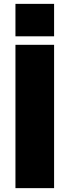

<svg xmlns="http://www.w3.org/2000/svg" viewBox="-20 -974 360 994"><path d="M260 -742V0H60V-742ZM260 -786H60V-954H260Z"/></svg>

Font: Morrison Black
Style: Regular
Weight: 900
Designer: Pablo Impallari, Rodrigo Fuenzalida (Modified by Dan O. Williams)
Version: Version 0.03;June 6, 2019;FontCreator 11.5.0.2425 64-bit; tt